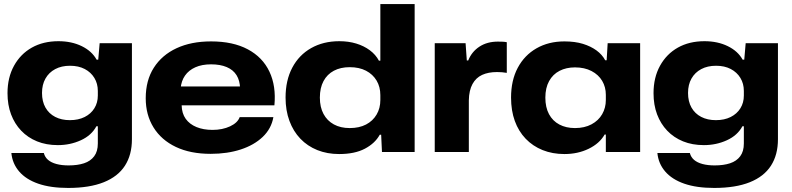

<svg xmlns="http://www.w3.org/2000/svg" viewBox="-20 -749 3902 946"><path d="M316 177Q229 177 168.5 156Q108 135 74.5 96Q41 57 36 5H196Q201 25 216.5 38.5Q232 52 258 59Q284 66 318 66Q362 66 394 55.5Q426 45 444 21Q462 -3 462 -42V-127H455Q431 -82 378.5 -58Q326 -34 265 -34Q208 -34 162.5 -52.5Q117 -71 84.5 -105Q52 -139 34.5 -185.5Q17 -232 17 -290Q17 -367 49 -425Q81 -483 137 -514.5Q193 -546 268 -546Q333 -546 383 -521.5Q433 -497 456 -455H464L471 -536H630V-63Q630 14 595.5 67.5Q561 121 491 149Q421 177 316 177ZM324 -157Q366 -157 397 -172.5Q428 -188 445 -215.5Q462 -243 462 -278V-301Q462 -337 445 -365Q428 -393 397.5 -409Q367 -425 325 -425Q283 -425 252 -408.5Q221 -392 204 -362Q187 -332 187 -291Q187 -249 204 -219Q221 -189 252 -173Q283 -157 324 -157Z M1018 9Q918 9 846.5 -25Q775 -59 736.5 -121Q698 -183 698 -265Q698 -353 738 -415.5Q778 -478 850 -511.5Q922 -545 1020 -545Q1128 -545 1201 -506Q1274 -467 1307.5 -396Q1341 -325 1332 -230H875Q876 -190 895 -163.5Q914 -137 948 -123Q982 -109 1027 -109Q1076 -109 1113.5 -126.5Q1151 -144 1161 -172H1327Q1317 -115 1274.5 -74.5Q1232 -34 1166 -12.5Q1100 9 1018 9ZM870 -313 865 -323H1170L1163 -313Q1162 -352 1145.5 -378.5Q1129 -405 1097 -418.5Q1065 -432 1020 -432Q975 -432 942.5 -417.5Q910 -403 891.5 -376.5Q873 -350 870 -313Z M1651 10Q1592 10 1543.5 -9.5Q1495 -29 1460 -65.5Q1425 -102 1406 -153.5Q1387 -205 1387 -268Q1387 -353 1420 -415.5Q1453 -478 1513 -512Q1573 -546 1652 -546Q1697 -546 1735 -534.5Q1773 -523 1802 -501.5Q1831 -480 1847 -450H1854V-729H2023V0H1862L1858 -85H1851Q1828 -43 1778 -16.5Q1728 10 1651 10ZM1703 -118Q1750 -118 1783.5 -135.5Q1817 -153 1835.5 -184.5Q1854 -216 1854 -256V-280Q1854 -321 1835.5 -352Q1817 -383 1783.5 -400.5Q1750 -418 1703 -418Q1658 -418 1625 -400.5Q1592 -383 1574 -349.5Q1556 -316 1556 -268Q1556 -221 1574 -187.5Q1592 -154 1625 -136Q1658 -118 1703 -118Z M2122 0V-536H2274L2280 -451H2287Q2304 -494 2342 -519Q2380 -544 2433 -544Q2446 -544 2457 -543.5Q2468 -543 2477 -541V-390Q2466 -392 2453.5 -393Q2441 -394 2429 -394Q2386 -394 2355.5 -380Q2325 -366 2308 -335Q2291 -304 2290 -255V0Z M2761 10Q2702 10 2653.5 -9.5Q2605 -29 2570 -65.5Q2535 -102 2516.5 -153Q2498 -204 2498 -268Q2498 -353 2531 -415Q2564 -477 2623.5 -511Q2683 -545 2761 -545Q2813 -545 2852 -533Q2891 -521 2919 -500.5Q2947 -480 2962 -452H2969L2974 -536H3134V0H2965V-86H2959Q2934 -42 2880.5 -16Q2827 10 2761 10ZM2813 -118Q2860 -118 2894.5 -136.5Q2929 -155 2947 -186.5Q2965 -218 2965 -256V-282Q2965 -320 2947 -350.5Q2929 -381 2894.5 -399Q2860 -417 2813 -417Q2770 -417 2737 -400Q2704 -383 2685.5 -349.5Q2667 -316 2667 -268Q2667 -220 2685 -186.5Q2703 -153 2736 -135.5Q2769 -118 2813 -118Z M3499 177Q3412 177 3351.5 156Q3291 135 3257.5 96Q3224 57 3219 5H3379Q3384 25 3399.5 38.5Q3415 52 3441 59Q3467 66 3501 66Q3545 66 3577 55.5Q3609 45 3627 21Q3645 -3 3645 -42V-127H3638Q3614 -82 3561.5 -58Q3509 -34 3448 -34Q3391 -34 3345.5 -52.5Q3300 -71 3267.5 -105Q3235 -139 3217.5 -185.5Q3200 -232 3200 -290Q3200 -367 3232 -425Q3264 -483 3320 -514.5Q3376 -546 3451 -546Q3516 -546 3566 -521.5Q3616 -497 3639 -455H3647L3654 -536H3813V-63Q3813 14 3778.5 67.5Q3744 121 3674 149Q3604 177 3499 177ZM3507 -157Q3549 -157 3580 -172.5Q3611 -188 3628 -215.5Q3645 -243 3645 -278V-301Q3645 -337 3628 -365Q3611 -393 3580.5 -409Q3550 -425 3508 -425Q3466 -425 3435 -408.5Q3404 -392 3387 -362Q3370 -332 3370 -291Q3370 -249 3387 -219Q3404 -189 3435 -173Q3466 -157 3507 -157Z"/></svg>

Font: Mona Sans Expanded
Style: Bold
Weight: 700
Width: 7
Designer: Deni Anggara
Foundry: GitHub
Version: Version 2.000